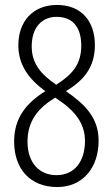

<svg xmlns="http://www.w3.org/2000/svg" viewBox="-20 -795 454 775"><path d="M211 -40C314 -40 378 -118 378 -227C378 -320 323 -374 246 -427C319 -471 363 -524 363 -613C363 -711 307 -775 210 -775C114 -775 54 -710 54 -612C54 -535 94 -477 163 -427C86 -379 37 -319 37 -224C37 -114 101 -40 211 -40ZM207 -453C142 -497 108 -541 108 -608C108 -682 147 -727 209 -727C273 -727 308 -685 308 -611C308 -536 273 -495 207 -453ZM208 -88C137 -88 91 -140 91 -223C91 -307 134 -359 203 -401L220 -389C294 -339 323 -286 323 -226C323 -145 282 -88 208 -88Z"/></svg>

Font: Noto Sans Tamil UI ExtraCondensed Light
Style: Regular
Weight: 300
Width: 2
Designer: Jelle Bosma - Monotype Design Team
Foundry: Monotype Imaging Inc.
Version: Version 2.004